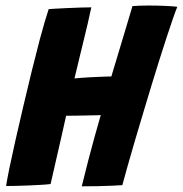

<svg xmlns="http://www.w3.org/2000/svg" viewBox="-20 -674 661 694"><path d="M2 -1.6Q5.2 -23.4 14.2 -67.2Q23.2 -111 36.2 -168.4Q49.2 -225.9 64.2 -289.6Q79.1 -353.4 94.4 -415.7Q109.8 -478 123.6 -530.5Q132.9 -565.2 141.2 -593.6Q149.5 -622 155.9 -641Q160.8 -641.5 179.6 -642.6Q198.5 -643.8 223.1 -644.8Q247.6 -645.9 271.4 -646.7Q295.1 -647.5 310.1 -647.5Q305.4 -624.1 297.1 -588.9Q288.9 -553.8 281.5 -524.1Q275.4 -499.1 268.9 -472.2Q262.4 -445.2 257.1 -423.2Q251.9 -401.1 249.2 -390.5Q260.8 -391.5 274.6 -392.7Q288.5 -393.9 303.6 -394.6Q318.8 -395.4 333.4 -396Q348 -396.6 360.6 -397.1Q373.2 -397.5 382.5 -397.6Q393.4 -433.6 406.6 -477.7Q419.9 -521.8 433.4 -566.9Q447 -612.1 458.8 -652Q467.8 -652.9 483.9 -653.4Q500.1 -654 516 -654Q547.1 -654 577 -652.7Q606.9 -651.4 620.9 -649.5Q615.1 -635.5 605.2 -607.1Q595.2 -578.8 582.7 -540.2Q570.1 -501.8 555.9 -456.9Q541.8 -412 527.3 -364.4Q512.9 -316.8 498.9 -270.2Q482.6 -216.5 467.8 -165.8Q452.9 -115.1 441.2 -73.6Q429.6 -32 422.2 -4.8Q410.6 -3.9 386.6 -2.8Q362.5 -1.8 333.1 -1.1Q303.8 -0.5 275.5 -0.5Q287.9 -51.2 299.4 -95.5Q311 -139.8 322.1 -180.1Q333.1 -220.4 344.2 -257.9Q333.8 -257.4 320.9 -257.2Q308 -257.1 294.1 -256.7Q280.2 -256.2 266.4 -256.1Q252.5 -255.9 240.3 -255.8Q228.1 -255.6 219 -255.6Q211.6 -222 202.4 -181.6Q193.1 -141.2 184.6 -103.8Q176.1 -66.4 170.1 -40.3Q164.1 -14.2 162.9 -8.8Q150.6 -7.1 129.1 -5.9Q107.5 -4.6 83 -3.6Q58.5 -2.5 36.6 -2.1Q14.6 -1.6 2 -1.6Z"/></svg>

Font: Grandstander Thin
Style: Italic
Weight: 100
Italic angle: -15°
Designer: Tyler Finck
Foundry: Etcetera Type Co
Version: Version 1.200